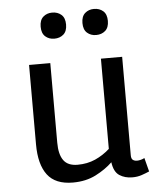

<svg xmlns="http://www.w3.org/2000/svg" viewBox="-54 -803 725 865"><g transform="rotate(-5 308.5 -370.5)"><path d="M241 15Q162 15 126 -32.5Q90 -80 90 -171V-530H186V-170Q186 -117 205.5 -90Q225 -63 269 -63Q313 -63 349 -79Q385 -95 415 -122V-530H511V-85Q511 -69 518.5 -63.5Q526 -58 537 -58Q545 -58 554.5 -60.5Q564 -63 571 -67L587 -5Q571 2 552 8.5Q533 15 510 15Q476 15 451.5 -1Q427 -17 421 -61Q390 -31 345 -8Q300 15 241 15ZM403 -638Q379 -638 362.5 -652.5Q346 -667 346 -697Q346 -727 362.5 -741.5Q379 -756 403 -756Q428 -756 444.5 -741.5Q461 -727 461 -697Q461 -667 444.5 -652.5Q428 -638 403 -638ZM214 -638Q190 -638 173.5 -652.5Q157 -667 157 -697Q157 -727 173.5 -741.5Q190 -756 214 -756Q239 -756 255.5 -741.5Q272 -727 272 -697Q272 -667 255.5 -652.5Q239 -638 214 -638Z"/></g></svg>

Font: Orienta
Style: Regular
Weight: 400
Designer: Eduardo Rodriguez Tunni
Foundry: Eduardo Rodriguez Tunni
Version: Version 1.002; ttfautohint (v1.8.4.7-5d5b);gftools[0.9.23]